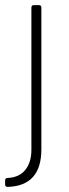

<svg xmlns="http://www.w3.org/2000/svg" viewBox="-41 -522 272 752"><path d="M-21 200V185Q-21 175 -11 175Q34 173 58 143.5Q82 114 82 64V-492Q82 -502 92 -502H111Q121 -502 121 -492V63Q121 206 -11 210Q-21 210 -21 200Z"/></svg>

Font: Barlow Semi Condensed ExLight
Style: Regular
Weight: 275
Width: 4
Designer: Jeremy Tribby
Foundry: Tribby Type
Version: Version 1.408